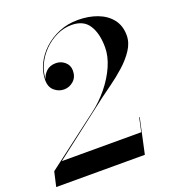

<svg xmlns="http://www.w3.org/2000/svg" viewBox="-178 -868 887 975"><g transform="rotate(-20 265.5 -380.0)"><path d="M96 -533Q100.5 -554.8 119.8 -573.4Q139 -592 172 -592Q199 -592 220 -574.1Q241 -556.2 241 -527Q241 -492.5 218.6 -472.2Q196.2 -452 167 -452Q137.8 -452 114.9 -471.8Q92 -491.5 92 -529Q92 -572.9 111.9 -614.2Q131.8 -655.5 167.1 -688.4Q202.5 -721.2 249.6 -740.6Q296.6 -760 351 -760Q409.5 -760 456.6 -742.2Q503.8 -724.4 531.4 -689.2Q559 -654 559 -602Q559 -561.5 533.9 -523.8Q508.9 -486 471.6 -452.8Q434.4 -419.6 396.8 -392.7Q359.1 -365.8 334 -347L31 -114H460L476 -189H479L438 0H-41L-23 -79L260 -294Q309.5 -331 349.1 -379.9Q388.8 -428.9 411.9 -481.4Q435 -534 435 -582Q435 -657 406.2 -702Q377.5 -747 313 -747Q270.6 -747 231.8 -728.5Q193 -710 162.5 -679Q132 -648 114.2 -610Q96.4 -572 96 -533Z"/></g></svg>

Font: Bodoni* 72 Medium
Style: Italic
Weight: 500
Italic angle: -13°
Version: Version 1.002; ttfautohint (v0.97) -l 8 -r 50 -G 200 -x 14 -